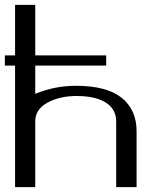

<svg xmlns="http://www.w3.org/2000/svg" viewBox="-20 -770 665 790"><path d="M542 0H458V-270.5Q458 -321.3 415 -348.1Q372.1 -375 295.9 -375Q225.6 -375 175.3 -347.7Q125 -320.3 125 -270.5V0H42V-500H0V-542H42V-750H125V-542H417V-500H125V-383.8Q205.1 -417 292 -417Q418.9 -417 480.5 -367.7Q542 -318.4 542 -229.5Z"/></svg>

Font: okolaks
Style: Regular
Weight: 500
Version: Version 000.6.0